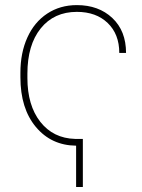

<svg xmlns="http://www.w3.org/2000/svg" viewBox="-20 -558 552 749"><path d="M303.2 171.4H276.9V10.3Q180.2 9.3 119.9 -62.7Q59.6 -134.8 59.6 -256.8V-274.4Q59.6 -351.6 86.7 -411.6Q113.8 -471.7 164.1 -504.9Q214.4 -538.1 279.8 -538.1Q364.7 -538.1 418.2 -487.8Q471.7 -437.5 471.7 -351.6H445.3Q445.3 -424.8 400.1 -468.3Q355 -511.7 279.8 -511.7Q190.9 -511.7 138.9 -447.3Q86.9 -382.8 86.9 -270.5V-253.9Q86.9 -147 137.2 -82.8Q187.5 -18.6 272.9 -16.1H303.2Z"/></svg>

Font: Roboto Thin
Style: Regular
Weight: 250
Designer: Google
Version: Version 2.134; 2016